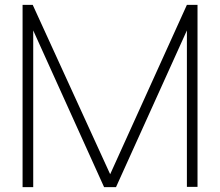

<svg xmlns="http://www.w3.org/2000/svg" viewBox="-20 -770 906 790"><path d="M792.7 -750H749L433.3 -53.1L114.6 -750H72.9V0H116.7V-644.8L408.3 0H457.3L749 -644.8V-1H792.7Z"/></svg>

Font: Manrope3 Thin
Style: Regular
Weight: 100
Width: 4
Designer: Mikhail Sharanda
Foundry: Mikhail Sharanda
Version: Version 3.000;PS 003.000;hotconv 1.0.88;makeotf.lib2.5.64775